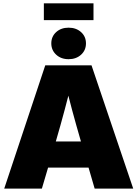

<svg xmlns="http://www.w3.org/2000/svg" viewBox="-20 -1113 811 1133"><path d="M4.9 0 247.1 -727.5H520L766.1 0H538.6L456.5 -282.2Q429.7 -374 405 -465.6Q380.4 -557.1 357.4 -654.3H410.2Q386.2 -557.1 361.8 -465.6Q337.4 -374 310.5 -282.2L227.1 0ZM185.5 -124V-278.3H585.9V-124ZM384.8 -763.7Q340.3 -763.7 311.5 -790.3Q282.7 -816.9 282.7 -856.9Q282.7 -897.5 311.5 -923.6Q340.3 -949.7 384.8 -949.7Q429.2 -949.7 458.3 -923.6Q487.3 -897.5 487.3 -856.9Q487.3 -816.4 458.3 -790Q429.2 -763.7 384.8 -763.7ZM531.7 -1093.3V-994.1H238.8V-1093.3Z"/></svg>

Font: Inter 28pt Black
Style: Regular
Weight: 900
Designer: Rasmus Andersson
Foundry: rsms
Version: Version 4.001;git-66647c0bb